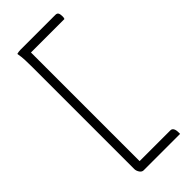

<svg xmlns="http://www.w3.org/2000/svg" viewBox="-288 -813 1026 1026"><g transform="rotate(-45 225.0 -299.5)"><path d="M400 161H124Q118 161 112.5 157.5Q107 154 103 148Q99 142 96.5 135Q94 128 94 121Q94 25 94 -71.5Q94 -168 94 -264.5Q94 -361 94 -457.5Q94 -554 94 -650Q94 -678 93 -704Q92 -730 87 -756Q94 -758 100.5 -759Q107 -760 114 -760H378Q391 -760 395.5 -752Q400 -744 400 -727Q400 -723 399.5 -718.5Q399 -714 397 -710H144Q144 -608 144 -505Q144 -402 144 -299.5Q144 -197 144 -94Q144 9 144 111H377Q388 111 394 121Q400 131 400 151Q400 153 400 156Q400 159 400 161Z"/></g></svg>

Font: Recursive Casual Light
Style: Regular
Weight: 300
Version: Version 1.047